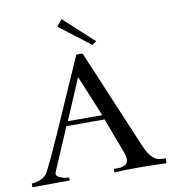

<svg xmlns="http://www.w3.org/2000/svg" viewBox="-88 -886 893 971"><g transform="rotate(-10 358.5 -401.0)"><path d="M264.6 -773.4 293 -806.6 446.3 -666 423.8 -651.4ZM418.9 -269.5H222.7L129.9 -51.8Q127 -46.9 127 -42Q127 -28.3 148.4 -20Q169.9 -11.7 191.4 -11.7L192.4 3.9L0 4.9V-14.6Q1 -14.6 2 -14.6Q20.5 -14.6 42 -22.9Q63.5 -31.2 76.2 -45.9Q92.8 -65.4 213.9 -341.8L335 -617.2H367.2L581.1 -110.4Q608.4 -44.9 640.6 -29.3Q649.4 -25.4 659.2 -23.9Q668.9 -22.5 677.7 -22.5Q686.5 -22.5 690.4 -21.5L688.5 2.9Q623 0 541 0Q466.8 0 420.9 2.9L421.9 -15.6Q421.9 -14.6 439.5 -14.6Q474.6 -14.6 488.3 -31.2Q495.1 -39.1 495.1 -52.7Q495.1 -65.4 489.3 -81.1L484.4 -95.7ZM234.4 -293H411.1L324.2 -503.9Z"/></g></svg>

Font: Bentham
Style: Regular
Weight: 400
Version: Version 002.002